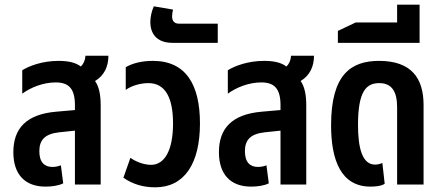

<svg xmlns="http://www.w3.org/2000/svg" viewBox="-20 -788 1890 820"><path d="M174 9C202 9 230 5 250 -5L240 -82C230 -78 217 -75 204 -75C170 -75 148 -95 148 -142C148 -189 170 -216 233 -223L300 -230V0H410V-338C410 -383 403 -418 386 -442C426 -466 443 -505 443 -550H345C344 -531 337 -515 325 -504C302 -522 268 -528 230 -528C160 -528 104 -506 75 -488V-388C112 -415 165 -436 218 -436C274 -436 300 -409 300 -339V-318L220 -311C93 -300 37 -240 37 -138C37 -44 86 9 174 9Z M643 12C766 12 834 -87 834 -261C834 -425 775 -528 633 -528C588 -528 548 -519 517 -501V-404C541 -422 580 -433 614 -433C685 -433 719 -372 719 -261C719 -144 682 -84 625 -84C594 -84 559 -98 537 -114L507 -29C547 -1 592 12 643 12Z M717 -605H910V-687H744C723 -687 715 -700 715 -718C715 -727 717 -740 719 -747L637 -761C628 -742 622 -715 622 -694C622 -649 645 -605 717 -605Z M1052 9C1080 9 1108 5 1128 -5L1118 -82C1108 -78 1095 -75 1082 -75C1048 -75 1026 -95 1026 -142C1026 -189 1048 -216 1111 -223L1178 -230V0H1288V-338C1288 -383 1281 -418 1264 -442C1304 -466 1321 -505 1321 -550H1223C1222 -531 1215 -515 1203 -504C1180 -522 1146 -528 1108 -528C1038 -528 982 -506 953 -488V-388C990 -415 1043 -436 1096 -436C1152 -436 1178 -409 1178 -339V-318L1098 -311C971 -300 915 -240 915 -138C915 -44 964 9 1052 9Z M1562 9C1582 9 1608 7 1623 -3L1613 -92C1604 -88 1593 -85 1582 -85C1527 -85 1509 -156 1509 -254C1509 -400 1545 -433 1600 -433C1654 -433 1676 -396 1676 -330V0H1789V-340C1789 -455 1736 -528 1599 -528C1479 -528 1394 -470 1394 -253C1394 -103 1437 9 1562 9Z M1423 -605H1772V-768H1676V-692H1499L1423 -656Z"/></svg>

Font: Noto Sans Thai UI ExtCond SemBd
Style: Regular
Weight: 600
Width: 2
Designer: Monotype Design Team
Foundry: Monotype Imaging Inc.
Version: Version 2.000